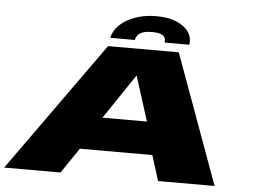

<svg xmlns="http://www.w3.org/2000/svg" viewBox="-61 -925 1313 998"><g transform="rotate(5 596.0 -426.5)"><path d="M-4.5 0H289.5L379 -132H757L798.5 0H1093.5L847.5 -676H478.5ZM482 -303 639 -536H640L714 -303ZM716.5 -853Q655 -853 605.2 -835.2Q555.5 -817.5 524.2 -787Q493 -756.5 486.5 -720H614.5Q617.5 -736.5 627.5 -747.2Q637.5 -758 655.2 -763.5Q673 -769 701.5 -769Q727 -769 742.8 -763.8Q758.5 -758.5 765.5 -747.8Q772.5 -737 769.5 -720H898.5Q905 -756.5 884 -787Q863 -817.5 819.8 -835.2Q776.5 -853 716.5 -853Z"/></g></svg>

Font: Anybody ExtraExpanded Black
Style: Italic
Weight: 900
Width: 8
Italic angle: -10°
Version: Version 1.113;gftools[0.9.25]